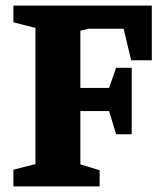

<svg xmlns="http://www.w3.org/2000/svg" viewBox="-20 -668 584 688"><path d="M28 0V-60L107 -80V-568L28 -588V-648H524V-452H450L423 -565H299L268 -558V-353H371L396 -425H452V-187H396L371 -270H268V-79L337 -58V0Z"/></svg>

Font: Faustina Light ExtraBold
Style: Regular
Weight: 800
Version: Version 1.200